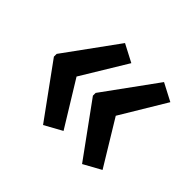

<svg xmlns="http://www.w3.org/2000/svg" viewBox="-105 -611 689 689"><g transform="rotate(45 239.0 -267.0)"><path d="M33 -274 179 -475 246 -440 141 -267 246 -96 179 -59 33 -260ZM231 -274 377 -475 444 -440 340 -267 444 -96 377 -59 231 -260Z"/></g></svg>

Font: Noto Sans Lao Looped UI ExCd Med
Style: Regular
Weight: 500
Width: 2
Designer: Mark Frömberg, Ben Mitchell
Foundry: The Fontpad Ltd
Version: Version 1.001